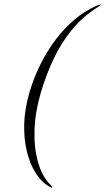

<svg xmlns="http://www.w3.org/2000/svg" viewBox="-20 -743 479 874"><path d="M114 -322Q133.5 -389 164 -450.2Q194.5 -511.5 233.8 -563.2Q273 -615 319.8 -654.2Q366.5 -693.5 419.5 -717Q428.5 -720.5 433.8 -722.2Q439 -724 439 -722.5Q439.5 -722 436.8 -719.5Q434 -717 423.5 -709.5Q356 -667 307 -607Q258 -547 224 -474.8Q190 -402.5 166 -322Q140 -234 137.2 -152.5Q134.5 -71 152.8 -6Q171 59 208.5 97Q215.5 104.5 216.8 107Q218 109.5 217 110.5Q214.5 113 201 104.5Q168 85 142.2 44.5Q116.5 4 102.5 -52.8Q88.5 -109.5 90.2 -178Q92 -246.5 114 -322Z"/></svg>

Font: Fraunces 120pt Light
Style: Italic
Weight: 300
Italic angle: -16°
Version: Version 1.000;[b76b70a41]